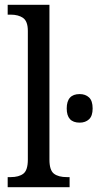

<svg xmlns="http://www.w3.org/2000/svg" viewBox="-20 -780 406 800"><path d="M12 -42H24Q59 -42 77.5 -56.5Q96 -71 96 -115V-651Q96 -691 76.5 -705Q57 -719 24 -719H12V-760H186V-115Q186 -71 204.5 -56.5Q223 -42 259 -42H270V0H12ZM258 -328Q258 -388 312 -388Q336 -388 351 -374Q366 -360 366 -328Q366 -297 351 -283Q336 -269 312 -269Q258 -269 258 -328Z"/></svg>

Font: Noto Serif Narrow
Style: Regular
Weight: 400
Width: 4
Designer: Monotype Design Team
Foundry: Monotype Imaging Inc.
Version: Version 1.001